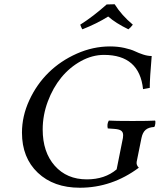

<svg xmlns="http://www.w3.org/2000/svg" viewBox="-20 -879 756 909"><path d="M501 -659.2Q537.6 -659.2 569.1 -652.1Q600.6 -645 618.4 -636.5Q636.2 -627.9 657.7 -620.8Q679.2 -613.8 698.2 -613.8Q689 -507.8 689 -462.9L657.2 -457Q640.1 -619.1 472.2 -619.1Q416.5 -619.1 363 -589.6Q309.6 -560.1 270 -511.7Q230.5 -463.4 206.3 -398.4Q182.1 -333.5 182.1 -266.1Q182.1 -158.7 239.3 -94.2Q296.4 -29.8 391.1 -29.8Q476.6 -29.8 532.2 -77.1L562 -226.1Q563 -230 563 -238.8Q563 -253.9 553 -260.7Q543 -267.6 518.1 -269L490.2 -271Q485.4 -291.5 495.1 -308.1Q523.9 -306.2 607.9 -306.2Q688 -306.2 713.9 -308.1Q716.8 -305.2 715.3 -293.5Q713.9 -281.7 710 -277.8Q683.6 -276.4 669.4 -264.2Q655.3 -252 649.9 -226.1L627 -112.8Q624.5 -97.7 637.2 -85Q509.8 9.8 357.9 9.8Q233.9 9.8 158.9 -61.3Q84 -132.3 84 -251Q84 -329.1 118.7 -404.3Q153.3 -479.5 210 -535.2Q266.6 -590.8 343.5 -625Q420.4 -659.2 501 -659.2ZM608.9 -762.2Q598.1 -748 587.9 -740.2Q526.9 -770 492.2 -800.8Q439.5 -767.6 370.1 -740.2Q368.2 -742.2 364.5 -750.5Q360.8 -758.8 359.9 -762.2Q422.4 -801.8 484.9 -857.9L522.9 -858.9Q555.2 -807.1 608.9 -762.2Z"/></svg>

Font: Common Serif News
Style: Italic
Weight: 450
Italic angle: -12°
Designer: Philipp H. Poll, Khaled Hosny
Foundry: Stefan Peev, Context Ltd.
Version: Version 1.026